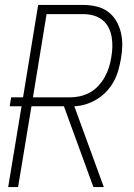

<svg xmlns="http://www.w3.org/2000/svg" viewBox="-20 -755 540 775"><path d="M399 0H357L238 -326H107L53 0H13L67 -326H19L25 -362H73L134 -735H316Q343 -735 369 -729Q395 -723 415.5 -708Q436 -693 449 -671Q462 -649 468 -623.5Q474 -598 473.5 -571Q473 -544 468 -517Q464 -494 457.5 -471Q451 -448 439 -426Q427 -404 409.5 -385.5Q392 -367 370.5 -354Q349 -341 326 -334Q303 -327 280 -326ZM113 -362H262Q283 -362 303 -366.5Q323 -371 342.5 -381.5Q362 -392 377 -408.5Q392 -425 402.5 -443.5Q413 -462 419.5 -482.5Q426 -503 429 -523Q433 -544 433.5 -565.5Q434 -587 430.5 -607Q427 -627 417.5 -645Q408 -663 392.5 -675Q377 -687 357.5 -692.5Q338 -698 316 -698H168Z"/></svg>

Font: Iosevka Extralight Oblique
Style: Regular
Weight: 200
Italic angle: -9°
Monospace: yes
Designer: Belleve Invis
Foundry: Belleve Invis
Version: Version 32.5.0; ttfautohint (v1.8.4)